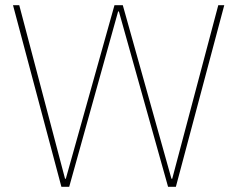

<svg xmlns="http://www.w3.org/2000/svg" viewBox="-20 -718 912 738"><path d="M246 0 434 -674H437L626 0H656L842 -698H819L642 -31H639L452 -698H420L233 -31H230L54 -698H30L216 0Z"/></svg>

Font: IBM Plex Devanagari Thin
Style: Regular
Weight: 100
Designer: Mike Abbink, Paul van der Laan, Pieter van Rosmalen, Erin McLaughlin
Foundry: Bold Monday
Version: Version 1.0